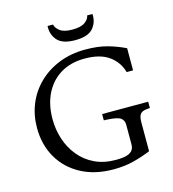

<svg xmlns="http://www.w3.org/2000/svg" viewBox="-129 -1007 1014 1123"><g transform="rotate(-15 377.5 -445.0)"><path d="M440 -710Q517 -710 573.5 -694Q630 -678 679 -654V-520H640Q623 -583 569.5 -621.5Q516 -660 423 -660Q337 -660 276 -622.5Q215 -585 182.5 -519Q150 -453 150 -366Q150 -303 169 -244.5Q188 -186 226 -139.5Q264 -93 319.5 -66.5Q375 -40 448 -40Q477 -40 502 -44.5Q527 -49 542.5 -63Q558 -77 558 -105V-224Q558 -250 539 -264Q520 -278 459 -281L438 -282V-320H717V-282L696 -280Q667 -277 657 -261.5Q647 -246 647 -214V-39Q602 -20 545.5 -5Q489 10 420 10Q307 10 223.5 -35Q140 -80 94.5 -159Q49 -238 49 -340Q49 -417 76.5 -484Q104 -551 156.5 -602Q209 -653 281 -681.5Q353 -710 440 -710ZM399 -778Q322 -778 291 -813.5Q260 -849 263 -900H296Q301 -877 325 -859.5Q349 -842 399 -842Q450 -842 474.5 -859.5Q499 -877 503 -900H535Q538 -849 507 -813.5Q476 -778 399 -778Z"/></g></svg>

Font: Hedvig Letters Serif
Style: Regular
Weight: 400
Designer: Alexander Örn & Tor Weibull
Foundry: Kanon Foundry
Version: Version 1.000